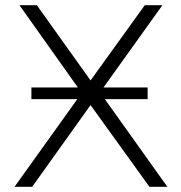

<svg xmlns="http://www.w3.org/2000/svg" viewBox="-20 -720 699 740"><path d="M278 -338H101V-383H280L55 -700H122L329 -410L538 -700H606L379 -383H549V-338H384L625 0H556L329 -315L104 0H36Z"/></svg>

Font: Montserrat-Alt1 Light
Style: Regular
Weight: 300
Designer: Differentunic
Foundry: Differentunic
Version: Version 7.222